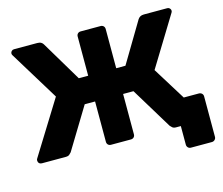

<svg xmlns="http://www.w3.org/2000/svg" viewBox="-114 -853 1329 1145"><g transform="rotate(-15 550.0 -280.0)"><path d="M929 140Q918 140 911 132.5Q904 125 904 115V0H882L831 -160H1058Q1069 -160 1076.5 -153Q1084 -146 1084 -135V115Q1084 125 1076.5 132.5Q1069 140 1058 140ZM46 0Q36 0 29.5 -6.5Q23 -13 23 -23Q23 -30 26 -34L230 -363L44 -667Q40 -673 40 -679Q40 -687 46 -693.5Q52 -700 61 -700H205Q220 -700 229 -694.5Q238 -689 242 -681L390 -433H448V-675Q448 -686 455 -693Q462 -700 473 -700H596Q607 -700 614 -693Q621 -686 621 -675V-433H678L826 -681Q831 -689 840 -694.5Q849 -700 863 -700H1008Q1017 -700 1023 -693.5Q1029 -687 1029 -679Q1029 -673 1025 -667L839 -363L1043 -34Q1046 -30 1046 -23Q1046 -13 1039.5 -6.5Q1033 0 1023 0H875Q859 0 851.5 -7.5Q844 -15 840 -19L685 -274H621V-25Q621 -14 614 -7Q607 0 596 0H473Q462 0 455 -7Q448 -14 448 -25V-274H384L229 -19Q225 -15 217.5 -7.5Q210 0 194 0Z"/></g></svg>

Font: Rubik Light
Style: Bold
Weight: 700
Version: Version 2.104